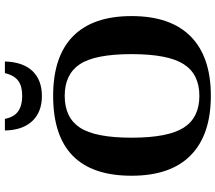

<svg xmlns="http://www.w3.org/2000/svg" viewBox="-70 -838 917 818"><g transform="rotate(-90 389.0 -429.5)"><path d="M210.9 -328.1Q210.9 -172.4 253.7 -105.7Q296.4 -39.1 389.2 -39.1Q481.4 -39.1 524.2 -106Q566.9 -172.9 566.9 -328.1Q566.9 -482.9 524.2 -547.9Q481.4 -612.8 389.2 -612.8Q296.4 -612.8 253.7 -547.9Q210.9 -482.9 210.9 -328.1ZM48.8 -328.1Q48.8 -662.1 389.2 -662.1Q557.1 -662.1 643.1 -577.4Q729 -492.7 729 -328.1Q729 -161.6 642.1 -75.9Q555.2 9.8 389.2 9.8Q223.6 9.8 136.2 -75.7Q48.8 -161.1 48.8 -328.1ZM388.7 -710Q319.8 -710 281.2 -751.5Q242.7 -793 241.7 -867.7H291Q299.3 -827.1 324.2 -810.5Q349.1 -793.9 388.7 -793.9Q431.2 -793.9 453.6 -811Q476.1 -828.1 486.3 -867.7H535.6Q533.2 -790.5 494.9 -750.2Q456.5 -710 388.7 -710Z"/></g></svg>

Font: Tinos
Style: Bold
Weight: 700
Designer: Steve Matteson
Foundry: Monotype Imaging Inc.
Version: Version 1.23